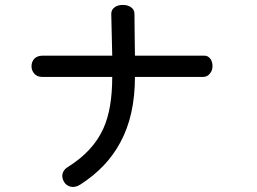

<svg xmlns="http://www.w3.org/2000/svg" viewBox="-20 -766 1040 776"><path d="M151.4 -541Q130.9 -541 118.2 -528.3Q107.4 -515.6 107.4 -498Q107.4 -481.4 118.2 -468.8Q129.9 -455.1 150.4 -455.1H433.6Q433.6 -326.2 398.4 -248Q357.4 -155.3 253.9 -90.8Q236.3 -80.1 232.4 -62.5Q229.5 -45.9 239.3 -30.3Q248 -15.6 264.6 -11.7Q283.2 -6.8 303.7 -19.5Q412.1 -88.9 465.8 -189.5Q525.4 -297.9 525.4 -455.1H802.7Q819.3 -456.1 829.1 -469.7Q838.9 -481.4 838.9 -499Q838.9 -516.6 830.1 -528.3Q820.3 -542 803.7 -541H525.4Q525.4 -585 524.4 -617.2Q524.4 -672.9 523.4 -710Q523.4 -727.5 508.8 -737.3Q495.1 -746.1 476.6 -746.1Q457 -746.1 444.3 -737.3Q429.7 -727.5 429.7 -710L433.6 -541Z"/></svg>

Font: Gungsuh
Style: Regular
Weight: 400
Version: Version 2.21